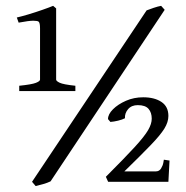

<svg xmlns="http://www.w3.org/2000/svg" viewBox="-20 -623 638 658"><path d="M153.3 -1.5Q142.1 3.9 128.7 7.6Q115.2 11.2 102.1 14.6L89.8 0L482.4 -587.4Q492.2 -591.3 506.8 -596.2Q521.5 -601.1 532.2 -603L544.4 -589.4ZM45.9 -311V-329.1Q88.9 -333.5 103 -339.1Q117.2 -344.7 117.2 -350.1V-525.9Q117.2 -544.9 112.3 -548.8Q108.9 -551.8 94.5 -552Q80.1 -552.2 43.9 -545.4L37.6 -563Q52.7 -566.4 77.4 -573.7Q102.1 -581.1 125.7 -589.4Q149.4 -597.7 162.1 -603L172.4 -594.2V-350.1Q172.4 -345.2 184.6 -339.4Q196.8 -333.5 238.3 -329.1V-311ZM557.1 0H350.6L342.8 -17.1Q407.7 -82 441.7 -119.1Q475.6 -156.2 487.8 -177.5Q500 -198.7 500 -216.3Q500 -237.3 489 -250Q478 -262.7 452.1 -262.7Q430.7 -262.7 418.9 -248.8Q407.2 -234.9 408.2 -217.8Q398.9 -212.9 384.8 -209.5Q370.6 -206.1 358.4 -205.1L350.1 -214.8Q350.1 -231.4 367.2 -248.5Q384.3 -265.6 411.6 -277.6Q439 -289.6 470.7 -289.6Q509.3 -289.6 533.2 -273.7Q557.1 -257.8 557.1 -225.6Q557.1 -204.6 543.2 -182.1Q529.3 -159.7 496.3 -125.5Q463.4 -91.3 406.2 -35.6H513.7Q525.9 -35.6 532 -45.7Q538.1 -55.7 539.8 -65.7Q541.5 -75.7 541.5 -75.7L561 -72.8Z"/></svg>

Font: Gentium Book Plus
Style: Regular
Weight: 400
Designer: Victor Gaultney, Annie Olsen, Iska Routamaa, Becca Hirsbrunner
Foundry: SIL International
Version: Version 6.101